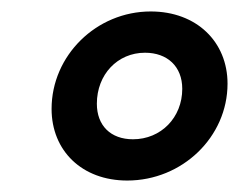

<svg xmlns="http://www.w3.org/2000/svg" viewBox="-20 -720 417 335"><path d="M202 -405C298 -405 377 -481 377 -574C377 -647 323 -700 243 -700C148 -700 70 -623 70 -530C70 -457 123 -405 202 -405ZM212 -477C173 -477 149 -501 149 -539C149 -590 185 -628 233 -628C272 -628 298 -604 298 -565C298 -515 261 -477 212 -477Z"/></svg>

Font: Ronzino Medium
Style: Italic
Weight: 500
Italic angle: -7.99998°
Designer: Nunzio Mazzaferro
Foundry: Collletttivo
Version: Version 1.000;Glyphs 3.3 (3337)